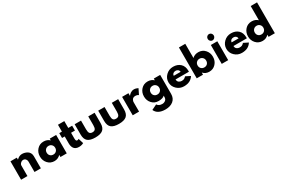

<svg xmlns="http://www.w3.org/2000/svg" viewBox="171 -2609 6851 4634"><g transform="rotate(-30 3596.0 -292.5)"><path d="M60 0V-513H237V-459H239Q308 -528 386 -528Q424 -528 461.5 -518Q499 -508 533.5 -487Q568 -466 589.5 -427.5Q611 -389 611 -338V0H434V-290Q434 -330 408.5 -360Q383 -390 342 -390Q302 -390 269.5 -359Q237 -328 237 -290V0Z M987 -528Q1090 -528 1155 -464V-513H1333V0H1157V-58H1155Q1126 -25 1082 -5Q1038 15 987 15Q877 15 805 -63.5Q733 -142 733 -256Q733 -370 805 -449Q877 -528 987 -528ZM921 -256Q921 -203 954 -169.5Q987 -136 1041 -136Q1092 -136 1125.5 -170Q1159 -204 1159 -256.5Q1159 -309 1125 -343Q1091 -377 1041 -377Q990 -377 955.5 -343Q921 -309 921 -256Z M1494 -513V-704H1671V-513H1779V-378H1671V-215Q1671 -144 1711 -144Q1721 -144 1732 -148Q1743 -152 1749 -156L1755 -160L1799 -17Q1742 15 1669 15Q1619 15 1583 -2.5Q1547 -20 1528.5 -49.5Q1510 -79 1502 -111.5Q1494 -144 1494 -181V-378H1420V-513Z M2026 -513V-269Q2026 -193 2049 -161Q2072 -129 2127 -129Q2182 -129 2205 -161Q2228 -193 2228 -269V-513H2405V-226Q2405 -98 2338.5 -41.5Q2272 15 2127 15Q1982 15 1915.5 -41.5Q1849 -98 1849 -226V-513Z M2682 -513V-269Q2682 -193 2705 -161Q2728 -129 2783 -129Q2838 -129 2861 -161Q2884 -193 2884 -269V-513H3061V-226Q3061 -98 2994.5 -41.5Q2928 15 2783 15Q2638 15 2571.5 -41.5Q2505 -98 2505 -226V-513Z M3171 0V-513H3348V-439H3350Q3352 -443 3356.5 -449Q3361 -455 3376 -470Q3391 -485 3408 -497Q3425 -509 3452 -518.5Q3479 -528 3507 -528Q3536 -528 3564 -520Q3592 -512 3605 -504L3619 -496L3545 -346Q3512 -374 3453 -374Q3421 -374 3398 -360Q3375 -346 3365.5 -326Q3356 -306 3352 -292Q3348 -278 3348 -270V0Z M3646 126 3791 55Q3831 121 3930 121Q3976 121 4015.5 91.5Q4055 62 4055 1V-37Q4008 15 3887 15Q3776 15 3704 -63.5Q3632 -142 3632 -256Q3632 -370 3704 -449Q3776 -528 3887 -528Q3986 -528 4052 -467H4055V-513H4232V14Q4232 139 4149 207Q4066 275 3930 275Q3710 275 3646 126ZM3940 -136Q3992 -136 4025.5 -170Q4059 -204 4059 -256Q4059 -309 4024.5 -343Q3990 -377 3940 -377Q3889 -377 3854.5 -343Q3820 -309 3820 -256Q3820 -203 3853 -169.5Q3886 -136 3940 -136Z M4871 -232H4499Q4499 -178 4534 -152Q4569 -126 4610 -126Q4653 -126 4678 -137.5Q4703 -149 4735 -183L4863 -119Q4783 15 4597 15Q4481 15 4398 -64.5Q4315 -144 4315 -256Q4315 -368 4398 -448Q4481 -528 4597 -528Q4719 -528 4795.5 -457.5Q4872 -387 4872 -256Q4872 -238 4871 -232ZM4504 -330H4699Q4693 -370 4667.5 -391.5Q4642 -413 4602 -413Q4558 -413 4532 -390Q4506 -367 4504 -330Z M5300 15Q5198 15 5132 -58H5130V0H4955V-860H5132V-464Q5198 -528 5300 -528Q5411 -528 5483 -449Q5555 -370 5555 -256Q5555 -142 5483 -63.5Q5411 15 5300 15ZM5247 -377Q5197 -377 5162.5 -343Q5128 -309 5128 -256Q5128 -204 5161.5 -170Q5195 -136 5247 -136Q5301 -136 5334 -169.5Q5367 -203 5367 -256Q5367 -309 5332.5 -343Q5298 -377 5247 -377Z M5652 0V-526H5832V0ZM5684 -628Q5659 -654 5659 -690Q5659 -726 5684 -752Q5709 -778 5744 -778Q5779 -778 5804 -752Q5829 -726 5829 -690Q5829 -654 5804 -628Q5779 -602 5744 -602Q5709 -602 5684 -628Z M6485 -232H6113Q6113 -178 6148 -152Q6183 -126 6224 -126Q6267 -126 6292 -137.5Q6317 -149 6349 -183L6477 -119Q6397 15 6211 15Q6095 15 6012 -64.5Q5929 -144 5929 -256Q5929 -368 6012 -448Q6095 -528 6211 -528Q6333 -528 6409.5 -457.5Q6486 -387 6486 -256Q6486 -238 6485 -232ZM6118 -330H6313Q6307 -370 6281.5 -391.5Q6256 -413 6216 -413Q6172 -413 6146 -390Q6120 -367 6118 -330Z M6787 -528Q6889 -528 6955 -464V-860H7132V0H6957V-58H6955Q6889 15 6787 15Q6676 15 6604 -63.5Q6532 -142 6532 -256Q6532 -370 6604 -449Q6676 -528 6787 -528ZM6840 -136Q6892 -136 6925.5 -170Q6959 -204 6959 -256Q6959 -309 6924.5 -343Q6890 -377 6840 -377Q6789 -377 6754.5 -343Q6720 -309 6720 -256Q6720 -203 6753 -169.5Q6786 -136 6840 -136Z"/></g></svg>

Font: Hussar
Style: BoldWeb
Weight: 700
Foundry: Cannot Into Space Fonts
Version: Version 2.00